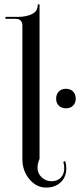

<svg xmlns="http://www.w3.org/2000/svg" viewBox="-20 -847 380 875"><path d="M280.8 -442.4Q300.3 -442.4 312.7 -430.2Q325.2 -418 325.2 -397.5Q325.2 -377.9 313.2 -365.7Q301.3 -353.5 280.8 -353.5Q260.7 -353.5 248.3 -365.2Q235.8 -377 235.8 -397.5Q235.8 -417 248 -429.7Q260.3 -442.4 280.8 -442.4ZM82 -122.1V-731Q82 -745.1 74.2 -753.2Q66.4 -761.2 51.8 -761.2H4.9V-770H62Q98.6 -770 125.2 -782.7Q151.9 -795.4 151.9 -823.2V-827.1H160.2V-742.2V-123Q150.9 -101.6 150.9 -82.5Q150.9 -57.1 169.7 -39.1Q188.5 -21 214.8 -21Q240.7 -21 256.8 -37.4Q272.9 -53.7 272.9 -80.1Q272.9 -95.7 268.6 -108.9L276.9 -113.3Q282.2 -97.2 282.2 -80.1Q282.2 -40.5 256.8 -16.4Q231.4 7.8 189.9 7.8Q146 7.8 114 -30.3Q82 -68.4 82 -122.1Z"/></svg>

Font: FoglihtenNo07calt
Style: Regular
Weight: 500
Designer: gluk (gluksza@wp.pl)
Foundry: gluk (gluksza@wp.pl)
Version: Version 0.844